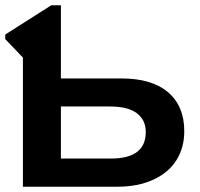

<svg xmlns="http://www.w3.org/2000/svg" viewBox="-20 -708 759 728"><path d="M678.7 -210.4Q678.7 -147.9 648.9 -100.6Q619.1 -53.2 561 -26.6Q502.9 0 424.3 0H66.9V-489.7L0 -559.6V-577.1L174.3 -688H210.9V-410.6H439.9Q555.7 -410.6 617.2 -358.2Q678.7 -305.7 678.7 -210.4ZM532.7 -207.5Q532.7 -252.9 499 -278.6Q465.3 -304.2 397.9 -304.2H210.9V-106.9H400.9Q532.7 -106.9 532.7 -207.5Z"/></svg>

Font: Arimo
Style: Bold
Weight: 700
Designer: Steve Matteson
Foundry: Monotype Imaging Inc.
Version: Version 1.33